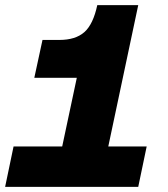

<svg xmlns="http://www.w3.org/2000/svg" viewBox="-37 -730 657 750"><path d="M-17 0 16 -158H206L263 -426H97L129 -574H195Q258 -574 292.5 -604.5Q327 -635 343 -710H503L386 -158H536L503 0Z"/></svg>

Font: Geist Mono Black
Style: Italic
Weight: 900
Italic angle: -12°
Monospace: yes
Designer: Basement.studio, Andrés Briganti, Mateo Zaragoza
Foundry: Basement.studio, Vercel, Andrés Briganti, Guido Ferreyra, Mateo Zaragoza
Version: Version 1.500; ttfautohint (v1.8.4.7-5d5b)